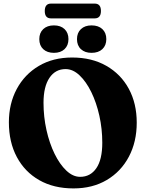

<svg xmlns="http://www.w3.org/2000/svg" viewBox="-20 -1035 814 1070"><path d="M382 -714.5Q491.5 -714.5 572.5 -668.2Q653.5 -622 697.8 -540.2Q742 -458.5 742 -351.5Q742 -244.5 698.2 -161.8Q654.5 -79 575.2 -32Q496 15 389.5 15Q279.5 15 198.8 -31Q118 -77 73.8 -160Q29.5 -243 29.5 -353.5Q29.5 -457 73.2 -538.8Q117 -620.5 196.2 -667.5Q275.5 -714.5 382 -714.5ZM550 -239.5Q550 -316.5 533.8 -389.8Q517.5 -463 488.8 -521.8Q460 -580.5 423.2 -615.2Q386.5 -650 345.5 -650Q288.5 -650 255.5 -601Q222.5 -552 222.5 -462Q222.5 -384 239 -310.2Q255.5 -236.5 284.2 -177.8Q313 -119 349.8 -84.2Q386.5 -49.5 426.5 -49.5Q484 -49.5 517 -97.8Q550 -146 550 -239.5ZM280.5 -740.5Q243 -740.5 221 -761Q199 -781.5 199 -817Q199 -852 221 -872.8Q243 -893.5 280.5 -893.5Q318 -893.5 339.8 -872.8Q361.5 -852 361.5 -817Q361.5 -782 339.8 -761.2Q318 -740.5 280.5 -740.5ZM490 -740.5Q453 -740.5 431 -761Q409 -781.5 409 -817Q409 -852 431 -872.8Q453 -893.5 490 -893.5Q528.5 -893.5 550.5 -872.8Q572.5 -852 572.5 -817Q572.5 -782 550.5 -761.2Q528.5 -740.5 490 -740.5ZM229.5 -973.5Q229.5 -1015 264.5 -1015H507.5Q542.5 -1015 542.5 -974Q542.5 -932.5 507.5 -932.5H264.5Q229.5 -932.5 229.5 -973.5Z"/></svg>

Font: Fraunces 72pt S050
Style: Bold
Weight: 700
Version: Version 1.000; ttfautohint (v1.8.3)